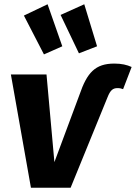

<svg xmlns="http://www.w3.org/2000/svg" viewBox="-20 -880 637 900"><path d="M203 -860 92 -807 186 -625 272 -663ZM375 -860 264 -810 350 -630 435 -663ZM125 0H311L484 -424C497 -457 509 -467 531 -467C542 -467 550 -465 557 -462L597 -566C575 -576 550 -582 516 -582C426 -582 388 -539 353 -437L235 -120L198 -531H31Z"/></svg>

Font: Fira Sans
Style: Bold Italic
Weight: 700
Italic angle: -8°
Designer: bBox Type GmbH & Carrois Corporate GbR & Edenspiekermann AG
Foundry: bBox Type GmbH & Carrois Corporate GbR & Edenspiekermann AG
Version: Version 4.301;PS 004.301;hotconv 1.0.88;makeotf.lib2.5.64775